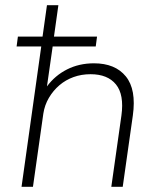

<svg xmlns="http://www.w3.org/2000/svg" viewBox="-20 -720 615 740"><path d="M448 -275Q459 -355 427 -394.5Q395 -434 329 -434Q294 -434 263.5 -423Q233 -412 209 -391.5Q185 -371 168.5 -343Q152 -315 147 -282L107 0H63L139 -541H44L49 -579H144L161 -700H205L188 -579H354L349 -541H183L161 -387Q192 -429 238.5 -452.5Q285 -476 342 -476Q424 -476 465 -425.5Q506 -375 492 -275L453 0H409Z"/></svg>

Font: Retni Sans Light
Style: Italic
Weight: 300
Italic angle: -8°
Designer: Vitaly Kuzmin
Foundry: ParaType Ltd.
Version: Version 1.00;June 10, 2019;FontCreator 11.5.0.2425 64-bit; t